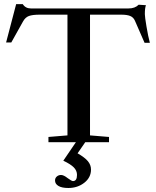

<svg xmlns="http://www.w3.org/2000/svg" viewBox="-20 -705 773 952"><path d="M220.2 0V-25.9L314.5 -33.7V-632.3H176.8Q141.6 -632.3 123.5 -625.7Q105.5 -619.1 94.2 -598.6L36.1 -494.6H10.3L60.1 -684.6H92.8Q106.4 -663.1 133.3 -663.1H617.2Q649.4 -663.1 667.5 -681.6L703.6 -679.2Q698.2 -665.5 698.2 -634.8Q698.2 -622.1 706.3 -573.5Q714.4 -524.9 723.1 -492.7H696.8L648.9 -602.5Q641.6 -619.1 625.7 -625.7Q609.9 -632.3 581.1 -632.3H426.3V-33.7L520.5 -25.9V0H402.8L364.7 55.2Q400.4 75.7 415.8 94.2Q431.2 112.8 431.2 135.7Q431.2 175.3 397.9 201.2Q364.7 227.1 318.8 227.1Q286.6 227.1 269.8 217Q252.9 207 252.9 189.9Q252.9 177.7 261.7 170.2Q270.5 162.6 282.7 162.6Q295.9 162.6 315.4 178.2Q335.4 192.9 341.8 192.9Q361.8 192.9 361.8 162.1Q361.8 141.1 345.9 125Q330.1 108.9 293.9 91.8L356.4 0Z"/></svg>

Font: Elstob Medium
Style: Regular
Weight: 500
Designer: Peter S. Baker
Version: Version 1.015